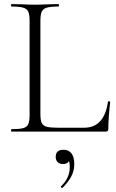

<svg xmlns="http://www.w3.org/2000/svg" viewBox="-20 -645 570 941"><path d="M264 -19H392Q491 -19 509 -146Q509 -149 514.5 -148.5Q520 -148 520 -145Q511 -66 511 -15Q511 -7 508 -3.5Q505 0 496 0H36Q34 0 34 -6Q34 -12 36 -12Q75 -12 93.5 -17Q112 -22 118.5 -36.5Q125 -51 125 -81V-544Q125 -574 118.5 -588Q112 -602 93.5 -607.5Q75 -613 36 -613Q34 -613 34 -619Q34 -625 36 -625L85 -624Q127 -622 151 -622Q178 -622 220 -624L267 -625Q269 -625 269 -619Q269 -613 267 -613Q228 -613 209.5 -607.5Q191 -602 184.5 -587.5Q178 -573 178 -543V-85Q178 -56 184.5 -42.5Q191 -29 208.5 -24Q226 -19 264 -19ZM284 276Q281 276 279 272.5Q277 269 279 268Q322 228 322 173Q322 153 317.5 144.5Q313 136 303 130L319 127Q322 143 313 151Q304 159 289 159Q272 159 262.5 149.5Q253 140 253 124Q253 89 291 89Q317 89 330.5 107Q344 125 344 160Q344 192 329.5 219.5Q315 247 287 275Q286 276 284 276Z"/></svg>

Font: Cormorant SC Light
Style: Regular
Weight: 300
Designer: Christian Thalmann (Catharsis Fonts)
Foundry: Catharsis Fonts
Version: Version 4.000